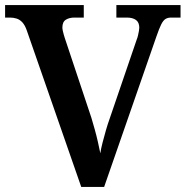

<svg xmlns="http://www.w3.org/2000/svg" viewBox="-20 -734 729 754"><path d="M85 -615Q78 -635 68 -646Q58 -657 45.5 -661Q33 -665 19 -665H0V-714H309V-665H272Q252 -665 238.5 -656.5Q225 -648 225 -626Q225 -621 226.5 -613.5Q228 -606 230 -599.5Q232 -593 234 -586L339 -271Q345 -251 352 -226Q359 -201 364.5 -176.5Q370 -152 374 -132Q377 -152 383 -175Q389 -198 396 -222.5Q403 -247 411 -269L517 -579Q520 -586 522 -595Q524 -604 525.5 -612Q527 -620 527 -625Q527 -646 514 -655.5Q501 -665 478 -665H437V-714H689V-665H652Q639 -665 630 -659.5Q621 -654 613 -638Q605 -622 594 -590L389 0H299Z"/></svg>

Font: Noto Serif Gujarati SemiBold
Style: Regular
Weight: 600
Version: Version 2.102